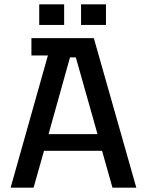

<svg xmlns="http://www.w3.org/2000/svg" viewBox="-20 -866 672 886"><path d="M201 -610H125V-690H413L609 0H499L451 -170H183L135 0H29ZM430 -247 330 -601H303L204 -247ZM161 -846H276V-751H161ZM354 -846H469V-751H354Z"/></svg>

Font: Mozilla Headline BETA
Style: Regular
Weight: 400
Designer: Studio DRAMA
Foundry: Studio DRAMA
Version: Version 0.100